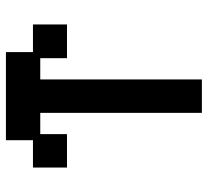

<svg xmlns="http://www.w3.org/2000/svg" viewBox="-46 -626 685 632"><g transform="rotate(-90 296.0 -310.5)"><path d="M240 12V-520H170V-432H60V-544H150V-633H440V-544H531V-432H420V-520H350V12Z"/></g></svg>

Font: Pixelify Sans Medium
Style: Regular
Weight: 500
Designer: Stefie Justprince
Foundry: Typecalism Foundryline
Version: Version 1.000;February 13, 2025;FontCreator 15.0.0.3015 64-b